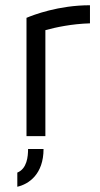

<svg xmlns="http://www.w3.org/2000/svg" viewBox="-20 -519 383 732"><path d="M146 49H87C87 78 83 124 46 139V193C90 183 146 145 146 49ZM323 -430V-499C203 -499 107 -462 81 -451V0H153V-404C193 -415 254 -428 323 -430Z"/></svg>

Font: Maven Pro
Style: Regular
Weight: 400
Designer: Joe Prince
Foundry: Joe Prince
Version: Version 1.003